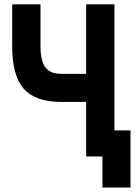

<svg xmlns="http://www.w3.org/2000/svg" viewBox="-20 -713 626 875"><path d="M446.8 141.6V-118.7H574.7V141.6ZM258.8 -248.5Q141.1 -248.5 88.4 -308.3Q35.6 -368.2 35.6 -500.5V-693.4H164.6V-500.5Q164.6 -435.5 186.9 -406Q209.3 -376.5 258.8 -376.5H404.3V-248.5ZM372.6 0V-693.4H501.5V0Z"/></svg>

Font: Cascadia Mono
Style: Regular
Weight: 400
Monospace: yes
Designer: Aaron Bell
Foundry: Saja Typeworks
Version: Version 2102.003